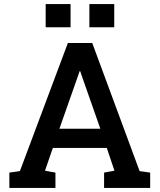

<svg xmlns="http://www.w3.org/2000/svg" viewBox="-20 -922 783 942"><path d="M25.9 0V-75.2L77.6 -82.5L313 -710.9H432.6L665 -82.5L716.8 -75.2V0H490.7V-75.2L541.5 -84.5L503.9 -196.3H239.3L200.7 -84.5L252 -75.2V0ZM271.5 -290.5H472.2L379.9 -553.7L373.5 -572.8H370.6L363.8 -552.7ZM418.5 -788.1V-901.9H540.5V-788.1ZM204.1 -788.1V-901.9H326.2V-788.1Z"/></svg>

Font: Roboto Slab LO Medium
Style: Regular
Weight: 500
Designer: Google
Version: Version 2.000